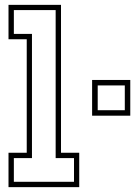

<svg xmlns="http://www.w3.org/2000/svg" viewBox="-20 -770 556 790"><path d="M15 0V-141.5H90V-608.5H15V-750H231V-141.5H306V0ZM37 -22H284.5V-119.5H209V-728.5H37V-630.5H111.5V-119.5H37ZM359 -294V-441H516V-294ZM382 -316.5H493.5V-418.5H382Z"/></svg>

Font: Tourney Condensed ExtraLight
Style: Regular
Weight: 200
Width: 3
Designer: Tyler Finck
Foundry: Etcetera Type Co
Version: Version 1.010; ttfautohint (v1.8.3)